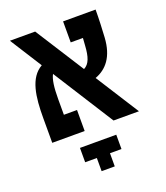

<svg xmlns="http://www.w3.org/2000/svg" viewBox="-148 -687 881 1019"><g transform="rotate(-20 293.0 -177.5)"><path d="M400.4 0H543.9L388.2 -244.6C452.6 -268.1 500.5 -322.8 506.8 -430.7C509.3 -471.7 512.2 -534.2 512.2 -585.9H328.6V-467.3H397.5C396.5 -452.6 395.5 -438.5 394.5 -424.3C390.6 -363.3 378.9 -326.7 346.7 -310.1L170.9 -585.9H28.3L142.6 -405.8C66.9 -362.8 54.2 -259.8 54.2 -139.2V0H237.3V-118.7H163.1V-205.6C163.1 -274.9 169.4 -316.9 183.1 -342.3ZM388.2 75.7H183.1V156.7H249V231H323.2V156.7H388.2Z"/></g></svg>

Font: Cascadia Code NF SemiBold
Style: Regular
Weight: 600
Monospace: yes
Designer: Aaron Bell
Foundry: Saja Typeworks
Version: Version 2404.023